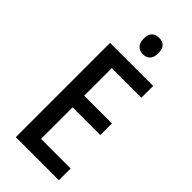

<svg xmlns="http://www.w3.org/2000/svg" viewBox="-287 -974 1028 1028"><g transform="rotate(45 227.5 -459.5)"><path d="M405 0H79V-714H405V-625H181V-416H391V-328H181V-89H405ZM246 -919Q301 -919 301 -857Q301 -826 286.5 -810.5Q272 -795 246 -795Q221 -795 205.5 -810.5Q190 -826 190 -857Q190 -919 246 -919Z"/></g></svg>

Font: Noto Sans Telugu Condensed Medium
Style: Regular
Weight: 500
Width: 3
Designer: Jelle Bosma - Monotype Design Team
Foundry: Monotype Imaging Inc.
Version: Version 2.005; ttfautohint (v1.8.4.7-5d5b)